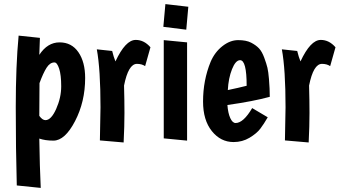

<svg xmlns="http://www.w3.org/2000/svg" viewBox="-20 -673 1659 938"><path d="M172 -405Q212 -466 271 -466Q330 -466 363 -418Q396 -370 396 -292Q396 -176 346.5 -81Q297 14 241 14Q201 14 172 4Q174 142 179 245L62 233Q57 53 57 -149.5Q57 -352 71 -499L175 -488ZM202 -86Q230 -86 254.5 -141Q279 -196 279 -251.5Q279 -307 269 -337.5Q259 -368 246 -368Q224 -368 207.5 -342Q191 -316 173 -267Q172 -215 172 -107Q187 -86 202 -86Z M649 -361Q607 -361 586 -255Q588 -185 588 -121Q588 -57 584 23L468 13Q471 -134 471 -149Q471 -334 453 -432L528 -424Q535 -395 544 -373Q593 -478 643 -478Q684 -478 715 -442L689 -350Q673 -361 649 -361Z M780 -477 894 -466V14L780 3ZM788 -653 900 -640 890 -528 778 -542Z M1131 -72Q1169 -72 1212 -145L1288 -100Q1269 -67 1251.5 -44Q1234 -21 1199 0Q1164 21 1121 21Q1058 21 1015 -32.5Q972 -86 972 -177Q972 -281 1009 -371Q1029 -418 1066.5 -447.5Q1104 -477 1143.5 -477Q1183 -477 1207 -464.5Q1231 -452 1245.5 -436.5Q1260 -421 1271 -391Q1282 -361 1286.5 -342Q1291 -323 1294 -287Q1298 -239 1298 -200Q1218 -178 1091 -160Q1094 -120 1105 -96Q1116 -72 1131 -72ZM1153 -379Q1131 -379 1113.5 -335Q1096 -291 1093 -233Q1146 -244 1185 -254Q1185 -379 1153 -379Z M1553 -361Q1511 -361 1490 -255Q1492 -185 1492 -121Q1492 -57 1488 23L1372 13Q1375 -134 1375 -149Q1375 -334 1357 -432L1432 -424Q1439 -395 1448 -373Q1497 -478 1547 -478Q1588 -478 1619 -442L1593 -350Q1577 -361 1553 -361Z"/></svg>

Font: Boogaloo
Style: Regular
Weight: 400
Designer: John Vargas Beltran
Foundry: John Vargas Beltran
Version: Version 1.002